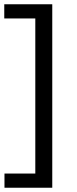

<svg xmlns="http://www.w3.org/2000/svg" viewBox="-38 -760 360 900"><path d="M-17 120V53.5H127.5V-673.5H-18V-740H207V120Z"/></svg>

Font: Encode Sans SC
Style: Regular
Weight: 400
Version: Version 3.002